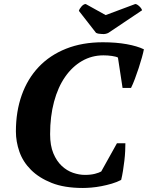

<svg xmlns="http://www.w3.org/2000/svg" viewBox="-20 -922 735 954"><path d="M561 -210H603Q603 -194 602 -171.5Q601 -149 598 -123.5Q595 -98 591 -73Q587 -48 582 -28Q561 -17 535.5 -9.5Q510 -2 484 3Q458 8 434 10Q410 12 392 12Q300 12 237 -13Q174 -38 134 -78Q94 -118 76.5 -168Q59 -218 59 -269Q59 -368 88 -449.5Q117 -531 172.5 -589.5Q228 -648 308.5 -680Q389 -712 491 -712Q557 -712 609.5 -702.5Q662 -693 695 -677Q692 -661 685 -636Q678 -611 669 -583.5Q660 -556 650 -529.5Q640 -503 631 -485H589L566 -636Q557 -641 536 -644Q515 -647 494 -647Q436 -647 387.5 -619Q339 -591 303.5 -540Q268 -489 248.5 -416.5Q229 -344 229 -255Q229 -199 245 -160.5Q261 -122 286.5 -98Q312 -74 342.5 -63.5Q373 -53 402 -53Q431 -53 452 -58.5Q473 -64 483 -70ZM652 -902Q660 -902 671.5 -891.5Q683 -881 686 -871L519 -759Q514 -756 505.5 -754Q497 -752 487 -753Q479 -753 470.5 -754.5Q462 -756 457 -759L372 -868Q375 -879 385.5 -890.5Q396 -902 406 -902L505 -847Z"/></svg>

Font: PT Serif
Style: Bold Italic
Weight: 700
Italic angle: -12°
Designer: A.Korolkova, O.Umpeleva, V.Yefimov
Foundry: ParaType Ltd
Version: Version 1.000W OFL